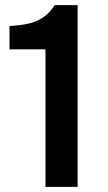

<svg xmlns="http://www.w3.org/2000/svg" viewBox="-20 -727 421 747"><path d="M157 0V-535H17V-626Q58 -628 90 -635Q122 -642 147.5 -659Q173 -676 193 -707H282V0Z"/></svg>

Font: Onest SemiBold
Style: Regular
Weight: 600
Designer: Dmitri Voloshin, Andrey Kudryavtsev
Foundry: Dmitri Voloshin, Andrey Kudryavtsev
Version: Version 1.000;gftools[0.9.33]